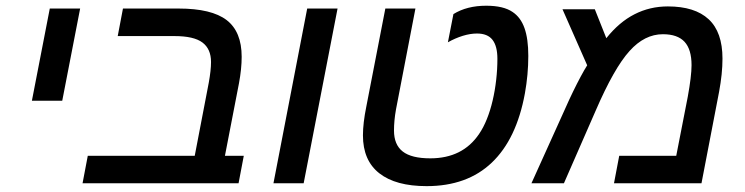

<svg xmlns="http://www.w3.org/2000/svg" viewBox="-20 -631 2565 661"><path d="M255.9 -601.6 194.3 -284.2H89.8L151.4 -601.6Z M819.3 -94.7 801.3 0H264.2L282.2 -94.7H650.4L698.7 -346.2Q706.5 -389.2 706.5 -417.5Q706.5 -462.4 677 -484.6Q647.5 -506.8 580.6 -506.8H385.3L403.3 -601.6H594.7Q708.5 -601.6 760.3 -561.8Q812 -522 812 -435.5Q812 -394 802.7 -344.2L754.4 -94.7Z M1142.1 -601.6 1025.4 0H921.4L1037.6 -601.6Z M1448.7 9.8Q1342.3 9.8 1285.9 -34.4Q1229.5 -78.6 1229.5 -165Q1229.5 -207 1241.2 -264.6L1306.6 -601.6H1410.2L1343.3 -254.4Q1339.8 -234.9 1338.1 -216.8Q1336.4 -198.7 1336.4 -181.6Q1336.4 -132.8 1366.5 -109.4Q1396.5 -85.9 1461.4 -85.9Q1572.8 -85.9 1629.4 -169.9Q1644.5 -191.9 1656.2 -221.2Q1668 -250.5 1676 -284.9Q1684.1 -319.3 1688.2 -356Q1692.4 -392.6 1692.4 -428.7Q1692.4 -472.2 1675.5 -493.9Q1658.7 -515.6 1622.1 -515.6Q1599.1 -515.6 1573 -507.6Q1546.9 -499.5 1522 -485.4L1541 -582.5Q1587.4 -611.3 1653.8 -611.3Q1713.4 -611.3 1744.6 -589.8Q1772.5 -571.3 1785.6 -534.4Q1798.8 -497.6 1798.8 -438.5Q1798.8 -374.5 1787.1 -309.6Q1758.3 -152.3 1673.3 -71.3Q1588.4 9.8 1448.7 9.8Z M2279.3 -608.9Q2372.1 -608.9 2419.7 -564.7Q2467.3 -520.5 2467.3 -429.2Q2467.3 -403.8 2464.4 -375Q2461.4 -346.2 2455.6 -314.9L2395 0H2093.8L2111.8 -94.7H2308.1L2347.7 -297.4Q2360.8 -369.1 2360.8 -406.7Q2360.8 -460.9 2336.7 -487.1Q2312.5 -513.2 2262.2 -513.2Q2199.2 -513.2 2147.5 -455.6Q2094.2 -397 2030.3 -249L1921.4 0H1809.6L1926.8 -259.3Q1939.9 -289.1 1953.4 -316.7Q1966.8 -344.2 1979.2 -367.4Q1991.7 -390.6 2001.5 -406.2L1916.5 -599.1H2027.8L2067.4 -499.5Q2111.8 -555.2 2164.6 -582Q2217.3 -608.9 2279.3 -608.9Z"/></svg>

Font: Arimo Medium
Style: Italic
Weight: 500
Italic angle: -12°
Designer: Steve Matteson
Foundry: Monotype Imaging Inc.
Version: Version 1.33